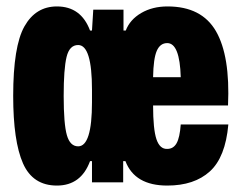

<svg xmlns="http://www.w3.org/2000/svg" viewBox="-20 -567 751 597"><path d="M21 -269Q21 -423 56 -485Q91 -547 157 -547Q232 -547 260 -472H266L270 -537H364V-472H371Q384 -506 419 -526.5Q454 -547 501 -547Q607 -547 651.5 -470Q696 -393 689 -239H456Q456 -165 466.5 -134Q477 -103 500 -104Q519 -104 529 -121.5Q539 -139 542 -180H690Q681 -78 632.5 -34Q584 10 500 10Q399 10 370 -66H363V0H266V-66H260Q232 10 157 10Q82 10 51.5 -59Q21 -128 21 -269ZM456 -327H542Q539 -433 500 -433Q478 -433 467.5 -409Q457 -385 456 -327ZM223 -112Q266 -112 266 -249V-288Q266 -427 223 -427Q196 -427 187 -390Q178 -353 178 -269Q178 -181 188 -146.5Q198 -112 223 -112Z"/></svg>

Font: Mona Sans Condensed ExtraBold
Style: Regular
Weight: 800
Width: 3
Designer: Deni Anggara
Foundry: GitHub
Version: Version 1.001;gftools[0.9.33]